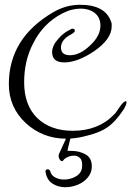

<svg xmlns="http://www.w3.org/2000/svg" viewBox="-20 -537 549 803"><path d="M257 43Q159 43 88 -22Q17 -88 17 -185Q17 -378 203 -486Q256 -517 315 -517Q421 -517 445 -445Q447 -441 447 -436Q447 -431 447 -426Q447 -374 374 -323Q304 -276 249 -276Q198 -276 198 -319Q198 -346 224 -375Q235 -388 247.5 -397.5Q260 -407 275 -414Q278 -417 284 -417Q293 -417 293 -408Q293 -402 277 -393Q235 -371 235 -338Q235 -306 273 -306Q314 -306 357 -347Q400 -387 400 -430Q400 -464 376 -483Q352 -501 318 -501Q299 -501 279.5 -496Q260 -491 239 -480Q161 -439 120 -358Q81 -285 81 -193Q81 -98 135 -44Q191 10 284 10Q392 10 457 -58Q461 -61 467 -70Q473 -79 483 -93Q498 -114 507 -114Q509 -114 509 -108Q509 -99 497 -79Q461 -25 428 -4Q396 19 330 34Q293 43 257 43ZM253 246Q224 246 200.5 231.5Q177 217 171 185L170 181Q170 171 180 171Q188 171 191 182Q196 198 212.5 206Q229 214 248 214Q274 214 297 201Q320 188 323 164Q326 136 315.5 125Q305 114 291 114Q276 114 263.5 119.5Q251 125 246 132Q243 137 239 137Q234 137 229.5 130Q225 123 225 115Q225 112 227 106Q230 100 236.5 85.5Q243 71 250 56Q257 41 261 32Q264 26 270 26Q279 26 276 36Q275 41 271.5 53.5Q268 66 265.5 78Q263 90 262 94H279Q311 94 337.5 108.5Q364 123 364 159Q364 185 347.5 205Q331 225 305.5 235.5Q280 246 253 246Z"/></svg>

Font: Ole
Style: Regular
Weight: 400
Designer: Robert E. Leuschke
Foundry: Robert E. Leuschke
Version: Version 1.010; ttfautohint (v1.8.3)